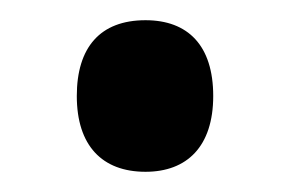

<svg xmlns="http://www.w3.org/2000/svg" viewBox="-20 -160 286 190"><path d="M56 -65C56 -16 81 10 124 10C165 10 191 -15 191 -65C191 -115 166 -140 124 -140C79 -140 56 -113 56 -65Z"/></svg>

Font: Noto Sans Gujarati ExtraCondensed SemiBold
Style: Regular
Weight: 600
Width: 2
Designer: Jelle Bosma - Monotype Design Team, Universal Thirst
Foundry: Monotype Imaging Inc.
Version: Version 2.106